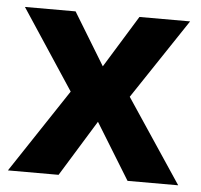

<svg xmlns="http://www.w3.org/2000/svg" viewBox="-44 -592 667 638"><g transform="rotate(5 289.0 -273.0)"><path d="M190 -279 14 -546H183L289 -372L396 -546H565L387 -279L573 0H404L289 -187L174 0H5Z"/></g></svg>

Font: Noto Sans Gurmukhi
Style: Bold
Weight: 700
Designer: Jelle Bosma - Monotype Design Team
Foundry: Monotype Imaging Inc.
Version: Version 2.004; ttfautohint (v1.8.4.7-5d5b)